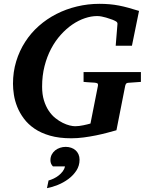

<svg xmlns="http://www.w3.org/2000/svg" viewBox="-20 -707 770 1004"><path d="M648.9 -273.9Q642.1 -272.9 639.4 -269.3Q636.7 -265.6 634.8 -258.8L588.9 -25.9Q567.9 -20 540.5 -12.7Q513.2 -5.4 481.9 1Q450.7 7.3 417.7 11.7Q384.8 16.1 353 16.1Q289.1 16.1 241.7 2.4Q194.3 -11.2 160.6 -34.2Q127 -57.1 105 -86.7Q83 -116.2 70.3 -147.9Q57.6 -179.7 52.7 -211.2Q47.9 -242.7 47.9 -269Q47.9 -331.1 64.7 -386.2Q81.5 -441.4 111.6 -488Q141.6 -534.7 183.3 -571.5Q225.1 -608.4 275.4 -634Q325.7 -659.7 382.8 -673.3Q439.9 -687 500 -687Q528.3 -687 553 -684.8Q577.6 -682.6 601.8 -678Q626 -673.3 651.4 -666.3Q676.8 -659.2 707 -649.9L669.9 -467.8H585L594.2 -581.1Q595.2 -589.8 586.7 -595Q578.1 -600.1 567.9 -604Q563 -605.5 554.4 -608.6Q545.9 -611.8 534.9 -615Q523.9 -618.2 511.7 -620.6Q499.5 -623 487.8 -623Q457 -623 423.8 -611.8Q390.6 -600.6 358.6 -578.9Q326.7 -557.1 297.9 -525.1Q269 -493.2 247.3 -452.1Q225.6 -411.1 212.9 -361.3Q200.2 -311.5 200.2 -253.9Q200.2 -213.4 209.7 -182.4Q219.2 -151.4 234.6 -128.2Q250 -105 269.3 -89.6Q288.6 -74.2 307.9 -64.7Q327.1 -55.2 344.2 -51Q361.3 -46.9 373 -46.9Q382.8 -46.9 394 -48.3Q405.3 -49.8 416 -52Q426.8 -54.2 436.5 -56.6Q446.3 -59.1 453.1 -61L492.2 -258.8Q493.7 -268.1 489.3 -271Q484.9 -273.9 473.1 -274.9Q464.4 -274.9 455.1 -275.9Q446.8 -276.4 436.8 -277.1Q426.8 -277.8 417 -278.8V-330.1H716.8V-278.8ZM396 127.9Q396 159.7 379.4 185.1Q362.8 210.4 337.4 229.2Q312 248 282.2 260Q252.4 272 225.6 276.9L233.9 236.8Q246.6 233.4 260.5 226.8Q274.4 220.2 286.6 210.7Q298.8 201.2 307.9 189.2Q316.9 177.2 319.8 163.1H256.8Q243.7 149.9 243.7 130.9Q243.7 114.3 250.5 101.3Q257.3 88.4 268.6 79.3Q279.8 70.3 294.2 65.7Q308.6 61 323.7 61Q338.9 61 352.3 65.7Q365.7 70.3 375.2 78.9Q384.8 87.4 390.4 99.9Q396 112.3 396 127.9Z"/></svg>

Font: Charis SIL
Style: Bold Italic
Weight: 700
Italic angle: -11°
Foundry: SIL International
Version: Version 4.112